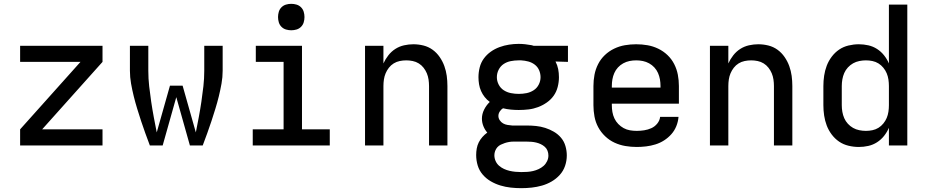

<svg xmlns="http://www.w3.org/2000/svg" viewBox="-20 -759 4840 1002"><path d="M85 0V-84L400 -436H85V-520H515V-436L200 -84H515V0Z M762 0Q750 -32 738.5 -63.5Q727 -95 716.5 -127Q706 -159 696 -191.5Q686 -224 678 -256.5Q670 -289 664 -322.5Q658 -356 658 -390V-520H754V-390Q754 -349 758.5 -309Q763 -269 769 -228.5Q775 -188 782.5 -148Q790 -108 798 -68L867 -312H933L1002 -68Q1010 -108 1017.5 -148Q1025 -188 1031 -228.5Q1037 -269 1041.5 -309Q1046 -349 1046 -390V-520H1142V-390Q1142 -356 1136 -322.5Q1130 -289 1122 -256.5Q1114 -224 1104 -191.5Q1094 -159 1083.5 -127Q1073 -95 1061.5 -63.5Q1050 -32 1038 0H971L900 -252L829 0Z M1299 0V-84H1460V-436H1315V-520H1556V-84H1701V0ZM1500 -601Q1486 -601 1472.5 -605Q1459 -609 1449 -619Q1439 -629 1435 -642.5Q1431 -656 1431 -670Q1431 -684 1435 -697.5Q1439 -711 1449 -721Q1459 -731 1472.5 -735Q1486 -739 1500 -739Q1514 -739 1527.5 -735Q1541 -731 1551 -721Q1561 -711 1565 -697.5Q1569 -684 1569 -670Q1569 -656 1565 -642.5Q1561 -629 1551 -619Q1541 -609 1527.5 -605Q1514 -601 1500 -601Z M1885 0V-520H1981V-428Q1991 -450 2006.5 -470Q2022 -490 2043 -503.5Q2064 -517 2088.5 -522.5Q2113 -528 2137 -528Q2164 -528 2190 -521.5Q2216 -515 2237.5 -499.5Q2259 -484 2274.5 -461.5Q2290 -439 2299 -414Q2308 -389 2311.5 -363Q2315 -337 2315 -310V0H2219V-310Q2219 -327 2216.5 -344Q2214 -361 2207.5 -376.5Q2201 -392 2190.5 -405.5Q2180 -419 2165.5 -428Q2151 -437 2134 -440.5Q2117 -444 2100 -444Q2083 -444 2066 -440.5Q2049 -437 2034.5 -428Q2020 -419 2009.5 -405.5Q1999 -392 1992.5 -376.5Q1986 -361 1983.5 -344Q1981 -327 1981 -310V0Z M2700 223Q2700 223 2700 223Q2700 223 2700 223Q2673 223 2645.5 220Q2618 217 2591.5 209Q2565 201 2541 187Q2517 173 2499 152Q2481 131 2473 104.5Q2465 78 2465 50Q2465 33 2468 16Q2471 -1 2478.5 -16Q2486 -31 2497.5 -44Q2509 -57 2523 -67Q2510 -82 2502.5 -101Q2495 -120 2495 -140Q2495 -164 2506.5 -187Q2518 -210 2536 -227Q2521 -238 2509.5 -252.5Q2498 -267 2490.5 -284Q2483 -301 2480 -319.5Q2477 -338 2477 -356Q2477 -382 2483.5 -407.5Q2490 -433 2505 -453.5Q2520 -474 2541 -489Q2562 -504 2586.5 -513Q2611 -522 2636.5 -526Q2662 -530 2687 -530Q2704 -530 2721.5 -528Q2739 -526 2755 -523L2765 -520H2944V-436L2879 -438Q2889 -419 2893 -398.5Q2897 -378 2897 -356Q2897 -331 2890.5 -305.5Q2884 -280 2869.5 -259.5Q2855 -239 2833.5 -224Q2812 -209 2788 -200Q2764 -191 2738.5 -188Q2713 -185 2687 -185Q2667 -185 2646 -187Q2625 -189 2605 -194Q2595 -188 2588 -177Q2581 -166 2581 -154Q2581 -142 2588 -131.5Q2595 -121 2605.5 -115Q2616 -109 2628.5 -107Q2641 -105 2653 -104Q2655 -104 2656.5 -104Q2658 -104 2660 -104Q2663 -104 2666 -104Q2669 -104 2672 -104H2728Q2753 -104 2777.5 -101.5Q2802 -99 2825.5 -91.5Q2849 -84 2870.5 -71.5Q2892 -59 2908 -40Q2924 -21 2931 3.5Q2938 28 2938 52Q2938 80 2929 106.5Q2920 133 2901.5 153.5Q2883 174 2859 188Q2835 202 2808.5 209.5Q2782 217 2755 220Q2728 223 2700 223ZM2687 -269Q2708 -269 2728 -273Q2748 -277 2765 -288Q2782 -299 2791.5 -317.5Q2801 -336 2801 -356Q2801 -375 2793.5 -392.5Q2786 -410 2771 -421.5Q2756 -433 2737.5 -438Q2719 -443 2700 -444H2687Q2687 -444 2686.5 -444Q2686 -444 2686 -444Q2666 -444 2645.5 -440Q2625 -436 2608.5 -425Q2592 -414 2582.5 -395.5Q2573 -377 2573 -356Q2573 -336 2582.5 -317.5Q2592 -299 2609 -288Q2626 -277 2646.5 -273Q2667 -269 2687 -269ZM2700 139Q2716 139 2731.5 138Q2747 137 2762 133.5Q2777 130 2791 123.5Q2805 117 2816.5 107Q2828 97 2835 82.5Q2842 68 2842 53Q2842 40 2837.5 28Q2833 16 2823.5 7.5Q2814 -1 2802.5 -6.5Q2791 -12 2778.5 -15Q2766 -18 2753.5 -19Q2741 -20 2728 -20H2672Q2669 -20 2665.5 -20Q2662 -20 2659 -20Q2648 -20 2636.5 -18Q2625 -16 2614.5 -12.5Q2604 -9 2593.5 -4Q2583 1 2575.5 9.5Q2568 18 2564 29Q2560 40 2560 51Q2560 67 2566.5 81.5Q2573 96 2584.5 106Q2596 116 2610 122.5Q2624 129 2639 132.5Q2654 136 2669.5 137.5Q2685 139 2700 139Z M3303 8Q3273 8 3243.5 3Q3214 -2 3187 -14.5Q3160 -27 3138 -48Q3116 -69 3102 -95Q3088 -121 3082.5 -150.5Q3077 -180 3077 -210V-310Q3077 -340 3082.5 -369Q3088 -398 3101.5 -424.5Q3115 -451 3136.5 -471.5Q3158 -492 3185 -505Q3212 -518 3241 -523Q3270 -528 3300 -528Q3330 -528 3359 -523Q3388 -518 3415 -505Q3442 -492 3463.5 -471.5Q3485 -451 3498.5 -424.5Q3512 -398 3517.5 -369Q3523 -340 3523 -310V-218H3173V-210Q3173 -192 3176 -174.5Q3179 -157 3186.5 -141Q3194 -125 3206.5 -112Q3219 -99 3234.5 -90.5Q3250 -82 3267.5 -79Q3285 -76 3303 -76Q3322 -76 3341.5 -79Q3361 -82 3379 -90Q3397 -98 3410 -114Q3423 -130 3425 -149H3521Q3519 -124 3509.5 -100.5Q3500 -77 3483.5 -58.5Q3467 -40 3446 -26.5Q3425 -13 3401 -5.5Q3377 2 3352 5Q3327 8 3303 8ZM3427 -302V-310Q3427 -328 3424 -345Q3421 -362 3414 -378Q3407 -394 3395 -407Q3383 -420 3367.5 -428.5Q3352 -437 3335 -440.5Q3318 -444 3300 -444Q3282 -444 3265 -440.5Q3248 -437 3232.5 -428.5Q3217 -420 3205 -407Q3193 -394 3186 -378Q3179 -362 3176 -345Q3173 -328 3173 -310V-302Z M3685 0V-520H3781V-428Q3791 -450 3806.5 -470Q3822 -490 3843 -503.5Q3864 -517 3888.5 -522.5Q3913 -528 3937 -528Q3964 -528 3990 -521.5Q4016 -515 4037.5 -499.5Q4059 -484 4074.5 -461.5Q4090 -439 4099 -414Q4108 -389 4111.5 -363Q4115 -337 4115 -310V0H4019V-310Q4019 -327 4016.5 -344Q4014 -361 4007.5 -376.5Q4001 -392 3990.5 -405.5Q3980 -419 3965.5 -428Q3951 -437 3934 -440.5Q3917 -444 3900 -444Q3883 -444 3866 -440.5Q3849 -437 3834.5 -428Q3820 -419 3809.5 -405.5Q3799 -392 3792.5 -376.5Q3786 -361 3783.5 -344Q3781 -327 3781 -310V0Z M4462 8Q4435 8 4408 1.5Q4381 -5 4359 -20Q4337 -35 4320.5 -57Q4304 -79 4294.5 -104Q4285 -129 4281 -156Q4277 -183 4277 -210V-310Q4277 -337 4281 -364Q4285 -391 4294.5 -416Q4304 -441 4320.5 -463Q4337 -485 4359 -500Q4381 -515 4408 -521.5Q4435 -528 4462 -528Q4487 -528 4511.5 -522.5Q4536 -517 4557 -503.5Q4578 -490 4593.5 -470.5Q4609 -451 4619 -428V-735H4715V0H4619V-92Q4609 -69 4593.5 -49.5Q4578 -30 4557 -16.5Q4536 -3 4511.5 2.5Q4487 8 4462 8ZM4499 -76Q4516 -76 4533 -79.5Q4550 -83 4564.5 -92Q4579 -101 4590 -114.5Q4601 -128 4607.5 -143.5Q4614 -159 4616.5 -176Q4619 -193 4619 -210V-310Q4619 -327 4616.5 -344Q4614 -361 4607.5 -376.5Q4601 -392 4590 -405.5Q4579 -419 4564.5 -428Q4550 -437 4533 -440.5Q4516 -444 4499 -444Q4482 -444 4464.5 -440.5Q4447 -437 4432 -428.5Q4417 -420 4405 -407Q4393 -394 4386 -378Q4379 -362 4376 -344.5Q4373 -327 4373 -310V-210Q4373 -193 4376 -175.5Q4379 -158 4386 -142Q4393 -126 4405 -113Q4417 -100 4432 -91.5Q4447 -83 4464.5 -79.5Q4482 -76 4499 -76Z"/></svg>

Font: Zed Mono Medium Extended
Style: Regular
Weight: 500
Width: 7
Monospace: yes
Designer: Belleve Invis
Foundry: Belleve Invis
Version: Version 1.0.0; ttfautohint (v1.8.4)